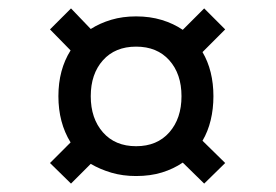

<svg xmlns="http://www.w3.org/2000/svg" viewBox="-20 -589 656 457"><path d="M99 -201 148 -250Q119 -297 119 -360Q119 -423 148 -469L99 -519L149 -569L196 -520Q218 -534 245 -542Q272 -550 304 -550Q337 -550 365 -541.5Q393 -533 415 -518L466 -569L516 -519L462 -465Q475 -443 481.5 -416.5Q488 -390 488 -360Q488 -330 481.5 -303Q475 -276 462 -254L516 -201L466 -152L415 -202Q393 -187 365.5 -178.5Q338 -170 304 -170Q272 -170 245 -178Q218 -186 196 -199L149 -152ZM304 -241Q354 -241 383 -274Q412 -307 412 -360Q412 -413 383 -445.5Q354 -478 304 -478Q254 -478 225 -445.5Q196 -413 196 -360Q196 -307 225 -274Q254 -241 304 -241Z"/></svg>

Font: Kufam
Style: Regular
Weight: 400
Designer: Wael Morcos, Artur Schmal
Foundry: Original Type
Version: Version 1.301; ttfautohint (v1.8.3)